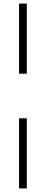

<svg xmlns="http://www.w3.org/2000/svg" viewBox="-20 -828 255 1068"><path d="M86 -418V-808H129V-418ZM86 220V-170H129V220Z"/></svg>

Font: Encode Sans Semi Condensed ExLight
Style: Regular
Weight: 275
Width: 4
Designer: Multiple Designers
Foundry: Impallari Type
Version: Version 2.000